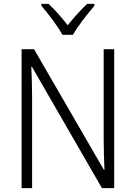

<svg xmlns="http://www.w3.org/2000/svg" viewBox="-20 -967 698 987"><path d="M301 -788H355C379 -832 431 -897 465 -937V-947H428C392 -913 359 -876 328 -837C299 -875 262 -917 230 -947H193V-937C227 -898 277 -832 301 -788ZM567 0V-714H513V-251C513 -203 515 -139 517 -94H514L155 -714H91V0H145V-466C145 -524 143 -575 141 -624H144L504 0Z"/></svg>

Font: Noto Sans Ethiopic SemiCondensed Light
Style: Regular
Weight: 300
Width: 4
Designer: Monotype Design Team
Foundry: Monotype Imaging Inc.
Version: Version 2.102